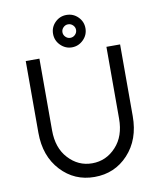

<svg xmlns="http://www.w3.org/2000/svg" viewBox="-98 -994 910 1084"><g transform="rotate(-10 356.5 -452.0)"><path d="M357.2 -916.5Q319.1 -916.5 291.8 -889.3Q264.8 -862.2 264.8 -824.2Q264.8 -786.1 291.8 -758.8Q319.8 -730.8 357.2 -730.8Q395.3 -730.8 423.3 -758.8Q450.5 -786 450.5 -824.1Q450.5 -862.2 423.4 -889.3Q396.2 -916.5 357.2 -916.5ZM357.2 -862.8Q373.6 -862.8 385.2 -851.2Q396.7 -839.6 396.7 -824.2Q396.7 -808.5 385.2 -797Q373.6 -785.3 357.1 -785.3Q341.7 -785.3 330 -797Q318.5 -808.5 318.5 -824.1Q318.5 -839.7 330 -851.2Q341.6 -862.8 357.2 -862.8ZM86.3 -700V-288.8Q86.3 -154.8 164.2 -71Q241.2 12 356.3 12Q472.3 12 549.3 -71Q627.2 -154.8 627.2 -288.8V-700H548.8V-288.8Q548.8 -187.5 493.4 -127.9Q437.1 -66.3 356.3 -66.3Q276.3 -66.3 220.2 -127.8Q164.7 -187.5 164.7 -288.8V-700Z"/></g></svg>

Font: Unageo Variable
Style: Regular
Weight: 300
Designer: Richard Sepsi
Foundry: Richard Sepsi
Version: Version 2.200